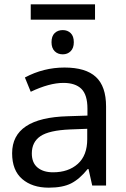

<svg xmlns="http://www.w3.org/2000/svg" viewBox="-20 -857 581 887"><path d="M419 -837V-766H122V-837ZM270 -718Q292 -718 306.5 -704Q321 -690 321 -662Q321 -635 306.5 -620.5Q292 -606 270 -606Q247 -606 232.5 -620.5Q218 -635 218 -662Q218 -690 232.5 -704Q247 -718 270 -718ZM278 -545Q376 -545 423 -501.5Q470 -458 470 -365V0H406L389 -76H385Q348 -30 309 -10Q270 10 205 10Q129 10 82.5 -30Q36 -70 36 -149Q36 -313 293 -320L384 -323V-355Q384 -419 356 -446.5Q328 -474 273 -474Q208 -474 122 -433L95 -499Q181 -545 278 -545ZM383 -262 304 -259Q207 -255 167 -228Q127 -201 127 -148Q127 -105 153.5 -83Q180 -61 225 -61Q296 -61 339.5 -100Q383 -139 383 -214Z"/></svg>

Font: Advent Sans Logo
Style: Regular
Weight: 400
Designer: Types & Symbols
Foundry: Types & Symbols
Version: Version 1.002